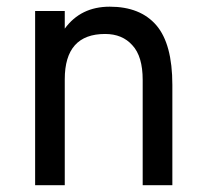

<svg xmlns="http://www.w3.org/2000/svg" viewBox="-20 -543 603 563"><path d="M398.4 0Q398.4 -77.1 398.4 -308.6Q398.4 -377.9 368.2 -410.2Q338.9 -443.4 288.1 -443.4Q169.9 -443.4 169.9 -310.5Q169.9 -207 169.9 0Q148.4 0 83 0Q83 -127.9 83 -510.7Q104.5 -510.7 169.9 -510.7Q169.9 -498 169.9 -459Q216.8 -523.4 301.8 -523.4Q391.6 -523.4 438.5 -468.8Q485.4 -414.1 485.4 -293.9Q485.4 -196.3 485.4 0Q462.9 0 398.4 0Z"/></svg>

Font: Overpass
Style: Regular
Weight: 400
Designer: Delve Withrington, Thomas Jockin
Version: Version 3.000;DELV;Overpass; ttfautohint (v1.5)